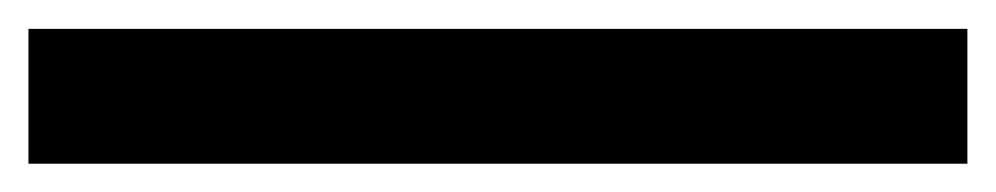

<svg xmlns="http://www.w3.org/2000/svg" viewBox="-20 7 700 135"><path d="M660.2 122.1H0V27.3H660.2Z"/></svg>

Font: Vela Sans Bd
Style: Bold
Weight: 700
Designer: Principal design: Mikhail Sharanda - project Manrope.
Design modification: Ravid Balaliev
Foundry: Mikhail Sharanda
Version: Version 1.001